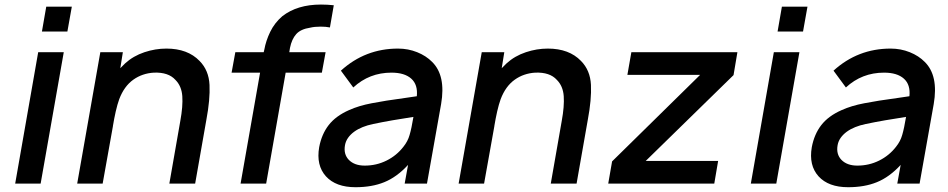

<svg xmlns="http://www.w3.org/2000/svg" viewBox="-20 -786 4058 822"><path d="M287.5 -757.5 268.5 -651H159.5L178 -757.5ZM253 -562.5 154 0H45L143.5 -562.5Z M863.5 -273 815.5 0H705L752 -268.5Q763.5 -331 760.5 -374.2Q757.5 -417.5 731 -444Q701 -477.5 638.5 -475Q589 -472 551 -445Q511.5 -417 490.5 -361.5Q486.5 -351 482.8 -337.5Q479 -324 475.5 -308.8Q472 -293.5 469 -277.8Q466 -262 463.5 -247V-246L419.5 0H310.5L409.5 -562.5H506L495 -494L515.5 -514.5Q550.5 -546.5 598.5 -562.5Q645 -578 692.5 -578Q783.5 -578 834.5 -525Q874 -485 877 -422.5Q880 -360.5 863.5 -273Z M1221.5 -581 1218.5 -562.5H1374L1358 -475H1203L1119.5 0H1010L1093.5 -475H971.5L987.5 -562.5H1109L1111.5 -573Q1118.5 -612 1137 -650Q1155.5 -688 1188.5 -716.5Q1252.5 -766.5 1354 -766.5Q1382 -766.5 1409 -763.5L1392.5 -668.5Q1375 -672 1353 -672Q1326.5 -672 1308 -667.5Q1267.5 -661.5 1248.2 -640Q1229 -618.5 1221.5 -581Z M1712.5 0 1727 -80Q1678.5 -27.5 1625 -6Q1572.5 15.5 1502 15.5Q1418 15.5 1375.5 -31Q1333 -78 1346.5 -156Q1357 -211.5 1387.2 -250.5Q1417.5 -289.5 1474 -314.5Q1516 -333.5 1571.5 -344Q1627.5 -355 1713.5 -366.5L1764.5 -374Q1769.5 -423.5 1740.8 -449.2Q1712 -475 1656 -475Q1561 -475 1492.5 -411.5L1439.5 -483.5Q1543.5 -578 1684 -578Q1727.5 -578 1766 -562.5Q1804.5 -547 1830 -521Q1889.5 -462.5 1868.5 -340.5L1808 0ZM1750 -285.5Q1703.5 -278.5 1660.5 -271Q1617.5 -263.5 1577 -255Q1553 -250 1532.5 -241.8Q1512 -233.5 1496.2 -222Q1480.5 -210.5 1470.2 -196Q1460 -181.5 1457 -164.5Q1450 -126 1473.5 -101.5Q1497.5 -77 1541.5 -77Q1591.5 -77 1634.8 -98.5Q1678 -120 1707 -157.5Q1726 -181 1733.5 -208Q1742 -236.5 1750 -285.5Z M2496.5 -273 2448.5 0H2338L2385 -268.5Q2396.5 -331 2393.5 -374.2Q2390.5 -417.5 2364 -444Q2334 -477.5 2271.5 -475Q2222 -472 2184 -445Q2144.5 -417 2123.5 -361.5Q2119.5 -351 2115.8 -337.5Q2112 -324 2108.5 -308.8Q2105 -293.5 2102 -277.8Q2099 -262 2096.5 -247V-246L2052.5 0H1943.5L2042.5 -562.5H2139L2128 -494L2148.5 -514.5Q2183.5 -546.5 2231.5 -562.5Q2278 -578 2325.5 -578Q2416.5 -578 2467.5 -525Q2507 -485 2510 -422.5Q2513 -360.5 2496.5 -273Z M3038 0H2584L2600.5 -95L2977.5 -465.5H2666L2683 -562.5H3137L3120.5 -464.5L2744.5 -97H3054.5Z M3437 -757.5 3418 -651H3309L3327.5 -757.5ZM3402.5 -562.5 3303.5 0H3194.5L3293 -562.5Z M3821.5 0 3836 -80Q3787.5 -27.5 3734 -6Q3681.5 15.5 3611 15.5Q3527 15.5 3484.5 -31Q3442 -78 3455.5 -156Q3466 -211.5 3496.2 -250.5Q3526.5 -289.5 3583 -314.5Q3625 -333.5 3680.5 -344Q3736.5 -355 3822.5 -366.5L3873.5 -374Q3878.5 -423.5 3849.8 -449.2Q3821 -475 3765 -475Q3670 -475 3601.5 -411.5L3548.5 -483.5Q3652.5 -578 3793 -578Q3836.5 -578 3875 -562.5Q3913.5 -547 3939 -521Q3998.5 -462.5 3977.5 -340.5L3917 0ZM3859 -285.5Q3812.5 -278.5 3769.5 -271Q3726.5 -263.5 3686 -255Q3662 -250 3641.5 -241.8Q3621 -233.5 3605.2 -222Q3589.5 -210.5 3579.2 -196Q3569 -181.5 3566 -164.5Q3559 -126 3582.5 -101.5Q3606.5 -77 3650.5 -77Q3700.5 -77 3743.8 -98.5Q3787 -120 3816 -157.5Q3835 -181 3842.5 -208Q3851 -236.5 3859 -285.5Z"/></svg>

Font: Russisch Sans SemiBold
Style: Italic
Weight: 600
Width: 4
Italic angle: -10°
Designer: Michael Sharanda (font) & Cristiano Sobral (main changes)
Foundry: Michael Sharanda
Version: Version 2.00;September 8, 2020;FontCreator 13.0.0.2681 64-bi